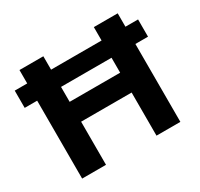

<svg xmlns="http://www.w3.org/2000/svg" viewBox="-148 -892 1125 1080"><g transform="rotate(-30 414.5 -352.5)"><path d="M95 0V-506H14V-618H95V-705H250V-618H578V-705H733V-618H815V-506H733V0H578V-280H250V0ZM250 -409H578V-506H250Z"/></g></svg>

Font: Nunito Sans 12pt ExtraLight 12pt ExtraBold
Style: Regular
Weight: 800
Version: Version 3.101;gftools[0.9.27]